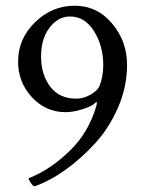

<svg xmlns="http://www.w3.org/2000/svg" viewBox="-20 -652 513 678"><path d="M344.7 -420.9Q344.7 -490.2 312 -542Q279.3 -593.8 227.5 -593.8Q185.5 -593.8 155.3 -554.7Q125 -515.6 125 -452.1Q125 -388.7 157.2 -346.2Q189.5 -303.7 249 -303.7Q275.4 -303.7 299.8 -317.9Q324.2 -332 331.1 -347.7Q343.8 -377 344.7 -420.9ZM243.2 -631.8Q323.2 -631.8 376 -568.8Q428.7 -505.9 428.7 -422.9Q428.7 -346.7 397.5 -273.9Q366.2 -201.2 316.9 -147Q267.6 -92.8 212.4 -53.2Q157.2 -13.7 102.5 5.9Q96.7 5.9 88.9 -5.9Q81.1 -17.6 81.1 -22.5Q156.2 -51.8 225.6 -118.7Q294.9 -185.5 321.3 -282.2Q323.2 -292 320.3 -292Q318.4 -291 317.4 -290Q306.6 -277.3 272.5 -266.6Q238.3 -255.9 211.9 -255.9Q141.6 -255.9 92.8 -308.6Q43.9 -361.3 43.9 -434.6Q43.9 -515.6 104 -573.7Q164.1 -631.8 243.2 -631.8Z"/></svg>

Font: Crimson Text
Style: Roman
Weight: 400
Version: Version 0.13